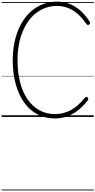

<svg xmlns="http://www.w3.org/2000/svg" viewBox="-20 -1440 1175 2365"><path d="M657 19Q538 19 442.5 -31Q347 -81 279 -175.5Q211 -270 174 -402Q137 -534 137 -697Q137 -805 155 -900.5Q173 -996 207 -1076.5Q241 -1157 289 -1220.5Q337 -1284 398 -1328.5Q459 -1373 531 -1396.5Q603 -1420 684 -1420Q761 -1420 831.5 -1394Q902 -1368 964.5 -1314.5Q1027 -1261 1081 -1179Q1091 -1165 1090.5 -1155.5Q1090 -1146 1077 -1137Q1068 -1130 1059.5 -1132.5Q1051 -1135 1041 -1149Q968 -1257 878.5 -1312Q789 -1367 684 -1367Q611 -1367 546.5 -1345Q482 -1323 427.5 -1281.5Q373 -1240 330.5 -1181Q288 -1122 257.5 -1047.5Q227 -973 211.5 -884.5Q196 -796 196 -697Q196 -546 228 -424Q260 -302 320.5 -215Q381 -128 466 -81.5Q551 -35 657 -35Q709 -35 758 -47Q807 -59 852 -83.5Q897 -108 939 -144.5Q981 -181 1019 -230Q1030 -244 1039 -246.5Q1048 -249 1058 -240Q1068 -231 1068 -222Q1068 -213 1058 -200Q1001 -127 937 -78Q873 -29 803 -5Q733 19 657 19ZM0 895H1135V905H0ZM0 -20H1135V0H0ZM0 -505H1135V-500H0ZM0 -1415H1135V-1405H0Z"/></svg>

Font: Playwrite BE WAL Guides
Style: Regular
Weight: 400
Designer: Veronika Burian, José Scaglione
Foundry: TypeTogether
Version: Version 1.003